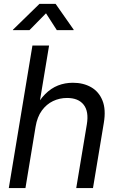

<svg xmlns="http://www.w3.org/2000/svg" viewBox="-20 -960 607 980"><path d="M161.6 -313 109.9 0H24.9L145.5 -727.5H230.5L176.3 -400.9H155.3Q180.2 -449.2 210.4 -479.5Q240.7 -509.8 276.1 -523.7Q311.5 -537.6 352.1 -537.6Q405.3 -537.6 445.1 -514.9Q484.9 -492.2 503.2 -446.5Q521.5 -400.9 509.8 -332L454.6 0H369.1L423.3 -325.7Q434.1 -391.1 407 -425.5Q379.9 -460 322.3 -460Q284.2 -460 250.7 -444.1Q217.3 -428.2 193.6 -395.8Q169.9 -363.3 161.6 -313ZM130.4 -806.2H45.9L46.4 -808.6L181.6 -940.4H263.7L356 -808.6L355.5 -806.2H270L214.8 -892.1Z"/></svg>

Font: Inter 24pt
Style: Italic
Weight: 400
Italic angle: -9.3988°
Designer: Rasmus Andersson
Foundry: rsms
Version: Version 4.001;git-66647c0bb